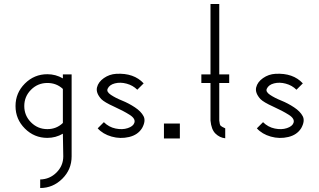

<svg xmlns="http://www.w3.org/2000/svg" viewBox="-20 -695 1602 965"><path d="M218 -322Q260 -322 296 -301V-321H340V91Q340 157 293 203.5Q246 250 182 250V207Q230 206 264 172Q298 138 298 91L296 -23Q260 -2 218 -2Q152 -2 105 -49Q58 -96 58 -162Q58 -228 105 -275Q152 -322 218 -322ZM218 -278Q170 -278 136 -244Q102 -210 102 -162Q102 -114 136 -80Q170 -46 218 -46Q264 -46 296 -77V-248Q264 -278 218 -278Z M694 -51Q673 -17 629 -6.5Q585 4 541 -8.5Q497 -21 471 -50Q487 -65 502 -81Q527 -56 561 -49Q595 -42 622 -51Q649 -60 655 -77Q663 -98 631.5 -118Q600 -138 552.5 -159.5Q505 -181 489 -197Q461 -228 467.5 -255.5Q474 -283 502 -302.5Q530 -322 564 -324Q653 -329 702 -276L670 -244Q648 -266 616.5 -274.5Q585 -283 557.5 -276Q530 -269 521 -249Q514 -234 537 -218.5Q560 -203 593.5 -189.5Q627 -176 658 -155.5Q689 -135 701.5 -111Q714 -87 694 -51Z M804 1V-74H884V1Z M1038 -675H1082V-321H1132V-278H1082V-89Q1084 -68 1089 -63Q1094 -58 1112 -50V0Q1084 -3 1063 -23.5Q1042 -44 1038 -89V-278H992V-321H1038Z M1494 -51Q1473 -17 1429 -6.5Q1385 4 1341 -8.5Q1297 -21 1271 -50Q1287 -65 1302 -81Q1327 -56 1361 -49Q1395 -42 1422 -51Q1449 -60 1455 -77Q1463 -98 1431.5 -118Q1400 -138 1352.5 -159.5Q1305 -181 1289 -197Q1261 -228 1267.5 -255.5Q1274 -283 1302 -302.5Q1330 -322 1364 -324Q1453 -329 1502 -276L1470 -244Q1448 -266 1416.5 -274.5Q1385 -283 1357.5 -276Q1330 -269 1321 -249Q1314 -234 1337 -218.5Q1360 -203 1393.5 -189.5Q1427 -176 1458 -155.5Q1489 -135 1501.5 -111Q1514 -87 1494 -51Z"/></svg>

Font: HiLo-Deco
Style: Deco
Weight: 500
Version: Version 001.000